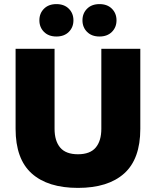

<svg xmlns="http://www.w3.org/2000/svg" viewBox="-20 -906 760 936"><path d="M360 10Q213 10 134.5 -60.5Q56 -131 56 -278V-668H246V-278Q246 -219 273.5 -186.5Q301 -154 360 -154Q419 -154 446.5 -186.5Q474 -219 474 -278V-668H664V-278Q664 -131 585.5 -60.5Q507 10 360 10ZM255 -728Q217 -728 194.5 -750.5Q172 -773 172 -807Q172 -841 194.5 -863.5Q217 -886 255 -886Q293 -886 315.5 -863.5Q338 -841 338 -807Q338 -773 315.5 -750.5Q293 -728 255 -728ZM465 -728Q427 -728 404.5 -750.5Q382 -773 382 -807Q382 -841 404.5 -863.5Q427 -886 465 -886Q503 -886 525.5 -863.5Q548 -841 548 -807Q548 -773 525.5 -750.5Q503 -728 465 -728Z"/></svg>

Font: Celebes Black
Style: Regular
Weight: 900
Designer: Anugrah Pasau
Foundry: Lafontype
Version: Version 1.000; ttfautohint (v1.8.4)